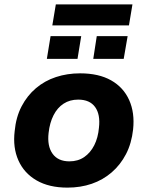

<svg xmlns="http://www.w3.org/2000/svg" viewBox="-20 -846 674 877"><path d="M288 11Q204 11 147 -22Q90 -55 64 -113.5Q38 -172 47 -247Q53 -311 78.5 -360Q104 -409 144 -443Q184 -477 235.5 -494Q287 -511 346 -511Q431 -511 487.5 -479Q544 -447 570 -389Q596 -331 588 -255Q581 -191 555.5 -142Q530 -93 490 -58.5Q450 -24 399 -6.5Q348 11 288 11ZM297 -109Q336 -109 364.5 -128.5Q393 -148 410.5 -182.5Q428 -217 432 -263Q439 -323 414.5 -357Q390 -391 337 -391Q299 -391 270.5 -372.5Q242 -354 224.5 -319.5Q207 -285 202 -239Q195 -179 220 -144Q245 -109 297 -109ZM219 -730 235 -826H585L569 -730ZM194 -577 211 -681H351L334 -577ZM406 -577 422 -681H563L545 -577Z"/></svg>

Font: Nunito Sans 8pt ExtraBold
Style: Italic
Weight: 800
Italic angle: -9°
Version: Version 3.101;gftools[0.9.27]